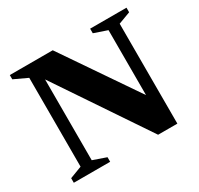

<svg xmlns="http://www.w3.org/2000/svg" viewBox="-144 -854 1075 1036"><g transform="rotate(-30 393.0 -336.5)"><path d="M113.5 -57V-610.5L30 -649.5V-676H297.5L651 -158.5L612.5 -128V-619.5L530.5 -647.5V-676H757V-647.5L682 -619.5V3H562L154 -603.5L183 -620.5V-57L265 -28.5V0H38.5V-28.5Z"/></g></svg>

Font: Newsreader 16pt 16pt
Style: Bold
Weight: 700
Version: Version 1.003